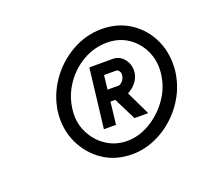

<svg xmlns="http://www.w3.org/2000/svg" viewBox="-76 -794 619 566"><g transform="rotate(-20 233.5 -511.0)"><path d="M251 -322Q199 -322 160 -348.5Q121 -375 101 -419Q81 -463 87 -515Q94 -565 123 -607Q152 -649 196.5 -674.5Q241 -700 291 -700Q343 -700 382 -673.5Q421 -647 440 -603.5Q459 -560 453 -507Q446 -456 416.5 -414Q387 -372 343 -347Q299 -322 251 -322ZM250 -364Q288 -364 323 -385Q358 -406 382 -440Q406 -474 411 -515Q416 -553 401.5 -585.5Q387 -618 358.5 -637.5Q330 -657 292 -657Q252 -657 216.5 -636.5Q181 -616 158 -582Q135 -548 130 -507Q125 -468 140.5 -435.5Q156 -403 185 -383.5Q214 -364 250 -364ZM197 -420 219 -606H292Q314 -606 328 -588Q342 -570 339 -545Q337 -531 327.5 -518Q318 -505 300 -495L336 -420H293L258 -490H243L235 -420ZM247 -526H281Q287 -526 294 -533.5Q301 -541 302 -552Q303 -559 299 -564.5Q295 -570 290 -570H252Z"/></g></svg>

Font: Kulim Park Light
Style: Italic
Weight: 300
Italic angle: -8°
Designer: Noponies / Dale Sattler
Foundry: Noponies
Version: Version 1.000; ttfautohint (v1.8.3)